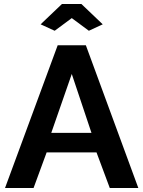

<svg xmlns="http://www.w3.org/2000/svg" viewBox="-20 -935 712 955"><path d="M267 -710H407L668 0H526L460 -177H212L147 0H5ZM435 -274 337 -567 235 -274ZM182 -814 288 -915H385L491 -814L422 -782L337 -845L252 -782Z"/></svg>

Font: Raleway Thin
Style: Bold
Weight: 700
Version: Version 4.026